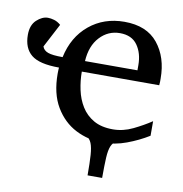

<svg xmlns="http://www.w3.org/2000/svg" viewBox="-75 -565 755 792"><g transform="rotate(10 302.5 -169.0)"><path d="M252.4 -43H495.1L483.4 -19.5Q454.6 -12.2 438.5 -3.7Q422.4 4.9 415 22.2Q407.7 39.6 406 71.3Q404.3 103 404.3 156.2H343.3Q343.3 103 341.1 71.3Q338.9 39.6 331.8 22.2Q324.7 4.9 309.6 -3.7Q294.4 -12.2 268.1 -19.5ZM380.9 12.2Q320.3 12.2 267.3 -14.9Q214.4 -42 181.6 -97.2Q148.9 -152.3 148.9 -235.8Q148.9 -242.2 149.2 -248.8Q149.4 -255.4 149.9 -261.2Q67.4 -261.2 33.7 -288.8Q0 -316.4 0 -372.1Q0 -413.1 22.9 -434.3Q45.9 -455.6 69.8 -455.6Q82 -455.6 96.2 -451.4Q110.4 -447.3 124 -435.5L71.8 -335.9Q77.1 -319.8 95.7 -313Q114.3 -306.2 157.2 -306.2Q175.8 -393.1 236.8 -443.6Q297.9 -494.1 383.8 -494.1Q477.1 -494.1 523.9 -436.3Q570.8 -378.4 570.8 -289.1Q570.8 -284.2 570.8 -276.1Q570.8 -268.1 569.8 -261.2H245.6Q245.6 -223.1 253.7 -185.3Q261.7 -147.5 280.8 -116.7Q299.8 -85.9 332 -67.4Q364.3 -48.8 412.6 -48.8Q455.6 -48.8 496.3 -68.6Q537.1 -88.4 570.8 -110.8V-49.8Q528.8 -23.9 480.2 -5.9Q431.6 12.2 380.9 12.2ZM251 -306.2H470.7V-328.1Q470.7 -377.4 447 -411.1Q423.3 -444.8 373.5 -444.8Q324.2 -444.8 289.6 -407.7Q254.9 -370.6 251 -306.2Z"/></g></svg>

Font: Charis
Style: Regular
Weight: 400
Designer: Walt Agee, Miriam Martin, Annie Olsen, Victor Gaultney, Lorna Priest, Alan Ward, Bob Hallissy, Martin Hosken, Sharon Cor
Foundry: SIL Global
Version: Version 7.000